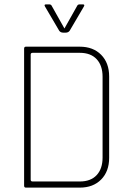

<svg xmlns="http://www.w3.org/2000/svg" viewBox="-20 -856 598 876"><path d="M269 -707Q256 -707 250 -716L186 -825Q179 -836 190 -836H204Q212 -836 215 -831L274 -726L333 -831Q336 -836 344 -836H358Q369 -836 362 -825L298 -716Q292 -707 279 -707ZM129 -28H344Q394 -28 421 -57Q448 -86 448 -137V-506Q448 -557 421 -586Q394 -615 344 -615H129Q120 -615 120 -607V-36Q120 -28 129 -28ZM90 -9V-634Q90 -643 98 -643H344Q405 -643 441.5 -606Q478 -569 478 -507V-136Q478 -74 441.5 -37Q405 0 344 0H98Q90 0 90 -9Z"/></svg>

Font: Rajdhani Light
Style: Regular
Weight: 300
Designer: Satya Rajpurohit, Jyotish Sonowal
Foundry: Indian Type Foundry
Version: Version 1.201;PS 1.0;hotconv 1.0.78;makeotf.lib2.5.61930; tt